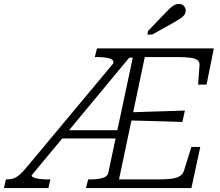

<svg xmlns="http://www.w3.org/2000/svg" viewBox="-69 -956 1117 976"><path d="M-39 -44H-33Q-5 -44 14.5 -56Q34 -68 60 -98L507 -634Q510 -647 499.5 -653.5Q489 -660 469.5 -663Q450 -666 425 -666H413L424 -710H1018L981 -526H938L945 -622Q947 -640 936 -649.5Q925 -659 899 -662.5Q873 -666 830 -666H667L536 -44H731Q774 -44 801.5 -47.5Q829 -51 844.5 -60.5Q860 -70 866 -88L904 -209H949L904 0H368L379 -44H390Q426 -44 452 -51Q478 -58 482 -80L606 -663H588L92 -65Q91 -59 101.5 -54Q112 -49 131.5 -46.5Q151 -44 174 -44H187L177 0H-49ZM251 -294H543V-252H221ZM588 -385Q635 -387 682 -388Q729 -389 776.5 -391Q824 -393 871 -394L858 -336Q812 -338 765.5 -339Q719 -340 672.5 -341.5Q626 -343 579 -344ZM774 -893Q787 -906 797 -915.5Q807 -925 817.5 -930.5Q828 -936 840 -936Q857 -936 866 -925.5Q875 -915 875 -902Q875 -890 868 -880.5Q861 -871 848.5 -862.5Q836 -854 817 -843L704 -780H680L684 -799Z"/></svg>

Font: Roboto Serif ExtraLight
Style: Italic
Weight: 250
Italic angle: -10°
Designer: Greg Gazdowicz
Foundry: Commercial Type
Version: Version 1.008